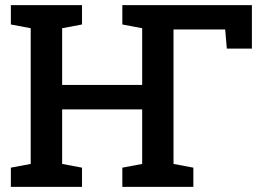

<svg xmlns="http://www.w3.org/2000/svg" viewBox="-20 -731 1043 751"><path d="M22.5 0V-75.2L100.1 -89.8V-620.6L22.5 -635.3V-710.9H300.8V-635.3L223.1 -620.6V-398.9H536.1V-620.6L458.5 -635.3V-710.9H965.3V-541H867.2L860.8 -615.7H658.7V-89.8L736.3 -75.2V0H458.5V-75.2L536.1 -89.8V-303.2H223.1V-89.8L300.8 -75.2V0Z"/></svg>

Font: Roboto Slab Medium
Style: Regular
Weight: 500
Designer: Google
Version: Version 2.001; ttfautohint (v1.8.3)